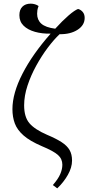

<svg xmlns="http://www.w3.org/2000/svg" viewBox="-20 -797 483 1050"><path d="M293 233 269 215Q298 182 309.5 155Q321 128 321 104Q321 72 297 50.5Q273 29 208 2Q143 -26 108.5 -56.5Q74 -87 61 -122Q48 -157 48 -200Q48 -287 103 -394Q158 -501 257 -613Q210 -612 171 -623Q132 -634 109 -656.5Q86 -679 86 -714Q86 -744 102.5 -760.5Q119 -777 148 -777Q160 -777 171.5 -773.5Q183 -770 191 -764Q186 -751 184.5 -741.5Q183 -732 183 -722Q183 -688 206 -667.5Q229 -647 282 -640Q322 -684 355 -712.5Q388 -741 407 -748Q422 -744 432.5 -731.5Q443 -719 443 -699Q443 -659 404 -634Q365 -609 306 -610Q275 -581 241.5 -536.5Q208 -492 178.5 -438.5Q149 -385 130.5 -329Q112 -273 112 -221Q112 -157 141 -123Q170 -89 237 -60Q287 -39 317 -19.5Q347 0 360.5 23.5Q374 47 374 81Q374 119 351 159.5Q328 200 293 233Z"/></svg>

Font: Literata 36pt Light
Style: Italic
Weight: 300
Italic angle: -2°
Designer: Latin by Veronika Burian and Jose Scaglione. Greek by Irene Vlachou. Cyrillic by Vera Evstafieva
Foundry: TypeTogether
Version: Version 3.002